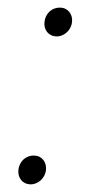

<svg xmlns="http://www.w3.org/2000/svg" viewBox="-20 -475 249 501"><path d="M58 6C79 7 98 -10 100 -32C102 -52 89 -69 69 -69C48 -70 30 -54 28 -31C26 -12 38 5 58 6ZM126 -380C147 -379 166 -396 168 -418C170 -438 157 -455 137 -455C116 -456 98 -440 96 -417C94 -398 106 -381 126 -380Z"/></svg>

Font: Fixel Display 20240404 ExLight
Style: Italic
Weight: 200
Italic angle: -10°
Designer: AlfaBravo + MacPaw
Foundry: Kyrylo Tkachov, Marchela Mozhyna, Serhii Makarenko, Maria Weinstein, Zakhar Kryvoshyya
Version: Version 1.211;Glyphs 3.2 (3225)